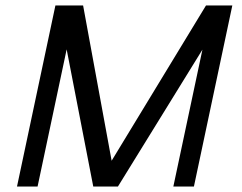

<svg xmlns="http://www.w3.org/2000/svg" viewBox="-20 -680 884 700"><path d="M387 -94 731 -660H827L687 0H612L718 -499L410 0H320L223 -500L117 0H42L182 -660H283Z"/></svg>

Font: Quattrocento Sans
Style: Italic
Weight: 400
Designer: Pablo Impallari
Foundry: Pablo Impallari, Igino Marini, Brenda Gallo
Version: Version 2.000